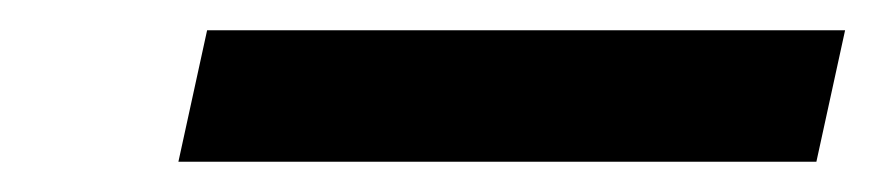

<svg xmlns="http://www.w3.org/2000/svg" viewBox="-20 -867 579 127"><path d="M520 -760 539 -847H117L98 -760Z"/></svg>

Font: Noto Sans Display Condensed
Style: Bold Italic
Weight: 700
Width: 3
Designer: Monotype Design team
Foundry: Monotype Imaging Inc.
Version: 1.000